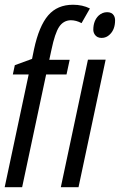

<svg xmlns="http://www.w3.org/2000/svg" viewBox="-24 -785 503 805"><path d="M282.2 -765.1Q321.8 -765.1 353 -749.5L317.9 -688Q295.4 -700.2 272.5 -700.2Q241.7 -699.2 223.9 -672.4Q206.1 -645.5 191.9 -577.1L182.6 -534.2H268.1L254.9 -472.7H169.4L68.8 0H-4.4L96.2 -472.7H29.8L38.1 -511.7Q50.8 -516.6 110.4 -538.1L118.7 -578.6Q139.6 -675.8 178 -720.5Q216.3 -765.1 282.2 -765.1ZM389.6 -719.7Q405.3 -733.9 425.3 -733.9Q445.3 -733.9 453.6 -719.7Q458.5 -710.9 458.5 -700.2Q458.5 -661.6 436.5 -640.6Q421.9 -626 402.1 -626Q382.3 -626 373 -640.6Q367.2 -649.9 367.2 -660.2Q367.2 -698.2 389.6 -719.7ZM305.2 0H231L344.7 -534.7H418.9Z"/></svg>

Font: Open Sans Hebrew Condensed
Style: Italic
Weight: 400
Width: 3
Italic angle: -12°
Foundry: Ascender Corporation, Yanek Iontef
Version: Version 2.001;PS 002.001;hotconv 1.0.70;makeotf.lib2.5.58329